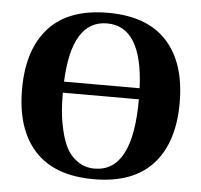

<svg xmlns="http://www.w3.org/2000/svg" viewBox="-52 -761 871 830"><g transform="rotate(5 384.0 -346.0)"><path d="M128 -79Q42 -173 42 -346Q42 -519 128 -613Q214 -707 384 -707Q554 -707 640 -613Q726 -519 726 -346Q726 -173 640 -79Q554 15 384 15Q214 15 128 -79ZM219 -346Q219 -304 222 -266.5Q225 -229 235.5 -183.5Q246 -138 263 -106Q280 -74 311.5 -52.5Q343 -31 384 -31Q549 -31 549 -346ZM220 -394H548Q537 -661 384 -661Q231 -661 220 -394Z"/></g></svg>

Font: Heuristica
Style: Bold
Weight: 700
Version: Version 1.0.2